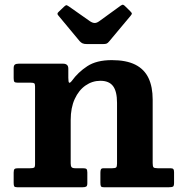

<svg xmlns="http://www.w3.org/2000/svg" viewBox="-20 -788 773 808"><path d="M110 -440Q120.5 -440 124 -437.4Q127.5 -434.7 127.5 -424.2V-97.5Q127.5 -85 123.4 -82.5Q119.2 -80 106.5 -80H56.5Q45.2 -80 41.4 -76.8Q37.5 -73.5 37.5 -61.5V-18.3Q37.5 -7.5 39.9 -3.8Q42.2 0 52.5 0H328Q338.3 0 342.9 -2.9Q347.5 -5.7 347.5 -16.8V-62.3Q347.5 -74 343.5 -77Q339.5 -80 328.8 -80H297Q285.3 -80 281.4 -84.4Q277.5 -88.8 277.5 -100V-283Q277.5 -334.5 294.5 -371.5Q311.5 -408.5 340 -428.2Q368.5 -448 402.5 -448Q439 -448 455.7 -425.7Q472.5 -403.5 472.5 -355.5V-99.5Q472.5 -86.5 468.6 -83.3Q464.7 -80 452 -80H416.8Q407 -80 404.8 -75.4Q402.5 -70.8 402.5 -61.3V-19.3Q402.5 -8.3 404.8 -4.1Q407 0 418 0H690.3Q703.3 0 707.9 -2.6Q712.5 -5.3 712.5 -18.5V-63.3Q712.5 -72.8 709.4 -76.4Q706.3 -80 697 -80H643.5Q629.3 -80 625.9 -84Q622.5 -88 622.5 -102V-369Q622.5 -422.5 605 -459.5Q587.5 -496.5 549.5 -515.8Q511.5 -535 450.5 -535Q386.3 -535 347.3 -509.4Q308.3 -483.8 282.8 -448.3Q275 -438.3 271.3 -439.9Q267.5 -441.5 267.5 -460.5V-498.7Q267.5 -510.3 261.6 -515.1Q255.8 -520 245.8 -520H58.8Q48.2 -520 42.9 -516.4Q37.5 -512.7 37.5 -501V-459Q37.5 -447.5 40.5 -443.7Q43.5 -440 55.2 -440ZM315.5 -614.5Q321 -608.5 327.5 -605.5Q334 -602.5 346.5 -602.5H412.8Q424.3 -602.5 429 -604.7Q433.8 -607 438.5 -612.7L529.8 -721.8Q535.5 -728.5 534.8 -731.8Q534 -735 527.8 -741L508 -760.5Q502.3 -766.5 498.5 -767.8Q494.8 -769 488 -764.3L397.3 -698.5Q386.8 -691 378 -691.3Q369.3 -691.5 358.3 -698.8L270.5 -760.5Q263 -765.5 260.1 -766.1Q257.3 -766.8 250.5 -760.8L227.5 -738.8Q222 -734 221.8 -730.4Q221.5 -726.8 226.5 -721.5Z"/></svg>

Font: Besley
Style: Regular
Weight: 400
Designer: Owen Earl
Foundry: indestructible type*
Version: Version 4.000